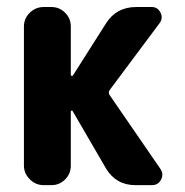

<svg xmlns="http://www.w3.org/2000/svg" viewBox="-20 -540 540 560"><path d="M299.8 -262.7 448.2 -46.9Q458 -32.2 449.7 -16.1Q441.4 0 422.9 0H375Q318.4 0 289.1 -48.8L191.4 -216.8Q190.4 -217.8 188.5 -217.3Q186.5 -216.8 186.5 -214.8V-56.6Q186.5 -33.2 169.9 -16.6Q153.3 0 129.9 0H107.4Q84 0 66.9 -17.1Q49.8 -34.2 49.8 -56.6V-462.9Q49.8 -486.3 66.9 -502.9Q84 -519.5 107.4 -519.5H129.9Q153.3 -519.5 169.9 -502.9Q186.5 -486.3 186.5 -462.9V-321.3Q186.5 -319.3 189 -318.8Q191.4 -318.4 192.4 -319.3L289.1 -471.7Q319.3 -519.5 377 -519.5H422.9Q439.5 -519.5 447.8 -503.9Q456.1 -488.3 446.3 -473.6L299.8 -277.3Q294.9 -269.5 299.8 -262.7Z"/></svg>

Font: Rounded Mgen+ 1m bold
Style: Bold
Weight: 700
Designer: [Source Han Sans]
Ryoko NISHIZUKA  (kana & ideographs); Paul D. Hunt (Latin, Greek & Cyrillic); Wenlong ZHANG  (bopomofo
Version: Version 1.059.20150602